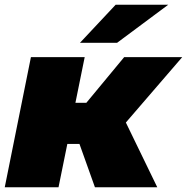

<svg xmlns="http://www.w3.org/2000/svg" viewBox="-22 -787 786 807"><path d="M377 0 312 -182H261L224 0H-2L108 -547H334L295 -355H341L500 -547H744L507 -272L639 0ZM314 -607 464 -767H685L470 -607Z"/></svg>

Font: Montserrat Black
Style: Italic
Weight: 900
Italic angle: -11.3°
Designer: Julieta Ulanovsky
Foundry: Julieta Ulanovsky
Version: Version 9.000; ttfautohint (v1.8.4.7-5d5b)